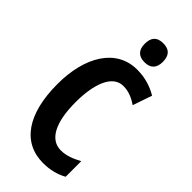

<svg xmlns="http://www.w3.org/2000/svg" viewBox="-290 -991 1062 1062"><g transform="rotate(45 241.5 -459.5)"><path d="M298 -929C249 -929 227 -904 227 -854C227 -806 252 -781 298 -781C345 -781 369 -806 369 -854C369 -903 347 -929 298 -929ZM309 -606C350 -606 385 -591 420 -567L459 -680C409 -710 356 -724 299 -724C135 -724 43 -569 43 -356C43 -122 135 10 296 10C350 10 397 -2 438 -25V-147C399 -126 360 -109 316 -109C232 -109 185 -196 185 -355C185 -500 225 -606 309 -606Z"/></g></svg>

Font: Noto Sans Arabic UI XCn
Style: Bold
Weight: 700
Width: 2
Designer: Monotype Design Team, Nadine Chahine and Nizar Qandah
Foundry: Monotype Imaging Inc.
Version: Version 2.010